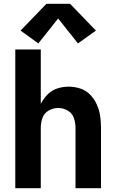

<svg xmlns="http://www.w3.org/2000/svg" viewBox="-20 -997 616 1017"><path d="M61 0H196V-320Q196 -347 205 -372.5Q214 -398 238 -411.5Q262 -425 288 -425Q315 -425 338.5 -411.5Q362 -398 371 -372.5Q380 -347 380 -320V0H515V-320Q515 -352 510.5 -383Q506 -414 493 -443Q480 -472 458 -495Q436 -518 405.5 -528Q375 -538 344 -538Q313 -538 283.5 -528.5Q254 -519 232 -496.5Q210 -474 196 -447V-735H61ZM183 -767 288 -899 393 -767 488 -835 351 -977H226L89 -835Z"/></svg>

Font: Iosevka Sparkle Extrabold
Style: Regular
Weight: 800
Designer: Belleve Invis
Foundry: Belleve Invis
Version: Version 4.5.0; ttfautohint (v1.8.3)